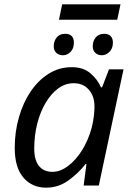

<svg xmlns="http://www.w3.org/2000/svg" viewBox="-20 -856 608 886"><path d="M193 10Q128 10 88 -36.5Q48 -83 48 -173Q48 -248 67.5 -315.5Q87 -383 122 -434.5Q157 -486 205 -516Q253 -546 311 -546Q364 -546 397 -518Q430 -490 446 -453H451L483 -536H550L436 0H366L379 -99H375Q340 -55 294.5 -22.5Q249 10 193 10ZM222 -63Q258 -63 294 -90Q330 -117 358.5 -162.5Q387 -208 403 -266Q410 -294 413 -319Q416 -344 416 -365Q416 -412 390 -442Q364 -472 320 -472Q281 -472 248 -447.5Q215 -423 190 -380.5Q165 -338 151.5 -284Q138 -230 138 -171Q138 -117 160 -90Q182 -63 222 -63ZM252 -765 267 -836H536L521 -765ZM271 -601Q252 -601 240 -612Q228 -623 228 -643Q228 -666 241.5 -683Q255 -700 281 -700Q302 -700 311.5 -689Q321 -678 321 -660Q321 -632 305.5 -616.5Q290 -601 271 -601ZM450 -601Q432 -601 420 -612Q408 -623 408 -643Q408 -666 421.5 -683Q435 -700 461 -700Q481 -700 491 -689Q501 -678 501 -660Q501 -632 485 -616.5Q469 -601 450 -601Z"/></svg>

Font: BC Sans
Style: Italic
Weight: 400
Italic angle: -12°
Designer: Monotype Design Team
Designer: Province of B.C.
Foundry: Monotype Imaging Inc.
Version: Version 2.000;GOOG;noto-source:20170915:90ef993387c0